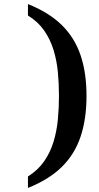

<svg xmlns="http://www.w3.org/2000/svg" viewBox="-20 -787 483 941"><path d="M117 134V78Q166 47 196 4Q226 -39 242 -91Q258 -143 263.5 -200.5Q269 -258 269 -317Q269 -377 263.5 -434.5Q258 -492 242 -543.5Q226 -595 196 -638Q166 -681 117 -711V-767Q220 -726 283 -664Q346 -602 375 -516Q404 -430 404 -317Q404 -204 375 -117.5Q346 -31 283 31Q220 93 117 134Z"/></svg>

Font: Noto Serif Khojki
Style: Bold
Weight: 700
Version: Version 2.003